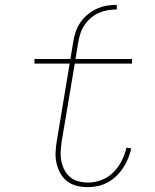

<svg xmlns="http://www.w3.org/2000/svg" viewBox="-20 -763 640 791"><path d="M282 -592Q285 -612 292 -632.5Q299 -653 311.5 -671Q324 -689 341.5 -703.5Q359 -718 379 -727Q399 -736 419.5 -739.5Q440 -743 461 -743V-724Q443 -724 424.5 -721Q406 -718 388.5 -710.5Q371 -703 355.5 -690Q340 -677 329 -661Q318 -645 312 -627.5Q306 -610 303 -592ZM341 8Q318 8 296 2.5Q274 -3 257 -16Q240 -29 229 -48.5Q218 -68 213 -90Q208 -112 209 -135.5Q210 -159 214 -182L267 -501H122V-520H270L282 -592H303L291 -520H524V-501H288L234 -179Q231 -159 230 -138.5Q229 -118 233 -98.5Q237 -79 246 -62Q255 -45 269.5 -33Q284 -21 303.5 -16Q323 -11 344 -11Q371 -11 398.5 -21.5Q426 -32 447 -53Q468 -74 481.5 -101Q495 -128 501 -155L521 -151Q516 -131 508 -111Q500 -91 488 -72.5Q476 -54 459.5 -38Q443 -22 423.5 -11.5Q404 -1 383 3.5Q362 8 341 8Z"/></svg>

Font: Iosevka HT Thin Extended
Style: Italic
Weight: 100
Width: 7
Italic angle: -9°
Monospace: yes
Designer: Belleve Invis
Foundry: Belleve Invis
Version: Version 32.3.0; ttfautohint (v1.8.4)